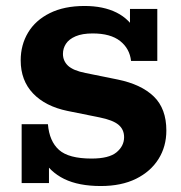

<svg xmlns="http://www.w3.org/2000/svg" viewBox="-20 -613 607 643"><path d="M317.5 10Q243.7 10 195.2 -13.6Q146.7 -37.3 120.4 -84L144 -72.1V0H52.5V-197H140.5Q145.2 -139.9 177.7 -110.9Q210.2 -82 286.5 -82Q345 -82 370.3 -103Q395.6 -124.1 395.6 -153.5Q395.6 -179.4 376.9 -195.1Q358.2 -210.8 313.6 -219.8L206 -241.5Q132 -256.8 90.6 -300.2Q49.3 -343.6 49.3 -410.9Q49.3 -462.7 74.1 -504Q98.9 -545.3 146.9 -569.1Q194.9 -593 263.2 -593Q325.9 -593 370.3 -570.9Q414.6 -548.8 439 -502.7H415.3V-583H506.8V-408.9H418.9Q414.3 -450.4 382.2 -475.7Q350 -501 290.4 -501Q255.6 -501 233.3 -491.5Q211 -481.9 200.9 -466.4Q190.8 -451 190.8 -432.5Q190.8 -409.1 207.8 -392.9Q224.9 -376.7 266.5 -368.5L374.1 -346.7Q453.1 -330.5 495.1 -289.8Q537.1 -249.1 537.1 -175.9Q537.1 -122.3 510.8 -80.4Q484.5 -38.5 435.5 -14.2Q386.4 10 317.5 10Z"/></svg>

Font: Rokkitt SemiBold
Style: Regular
Weight: 600
Designer: Vernon Adams
Foundry: Vernon Adams
Version: Version 3.103